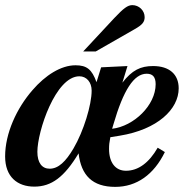

<svg xmlns="http://www.w3.org/2000/svg" viewBox="-25 -717 767 750"><path d="M300 -516H349L501 -603C531 -620 540 -631 540 -650C540 -676 518 -697 492 -697C474 -697 458 -685 422 -647ZM473 -459 370 -454 352 -396C334 -446 314 -462 270 -462C213 -462 152 -423 102 -365C40 -294 -5 -196 -5 -106C-5 -26 43 12 109 12C176 12 226 -25 282 -118C292 -32 336 13 425 13C509 13 576 -35 619 -123L591 -140C557 -81 515 -50 467 -50C426 -50 401 -82 401 -135C401 -150 402 -161 406 -181L443 -187C590 -211 673 -290 673 -372C673 -427 636 -459 573 -459C524 -459 491 -443 453 -394ZM418 -231C457 -365 498 -429 548 -429C571 -429 583 -417 583 -388C583 -306 498 -224 413 -214ZM333 -363C333 -308 302 -205 262 -137C232 -86 203 -58 169 -58C139 -58 121 -81 121 -124C121 -204 192 -419 285 -419C313 -419 333 -396 333 -363Z"/></svg>

Font: XITS
Style: Bold Italic
Weight: 700
Italic angle: -16.33°
Designer: MicroPress Inc., with final additions and corrections provided by Coen Hoffman, Elsevier (retired)
Version: Version 1.105